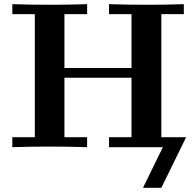

<svg xmlns="http://www.w3.org/2000/svg" viewBox="-20 -706 941 921"><path d="M39.1 0V-47.9H147V-638.2H39.1V-686Q127.9 -683.1 214.8 -683.1Q305.7 -683.1 397.9 -686V-638.2H289.1V-379.9H610.8V-638.2H502.9V-686Q593.8 -683.1 686 -683.1Q773.9 -683.1 861.8 -686V-638.2H753.9V-47.9H873L753.9 194.8H666L761.2 0H502.9V-47.9H610.8V-333H289.1V-47.9H397.9V0Q306.2 -2.9 214.8 -2.9Q127.9 -2.9 39.1 0Z"/></svg>

Font: CMU Serif
Style: Bold
Weight: 700
Version: Version 0.7.0